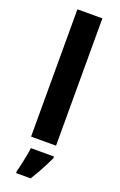

<svg xmlns="http://www.w3.org/2000/svg" viewBox="-184 -808 673 1077"><g transform="rotate(20 152.5 -269.5)"><path d="M227 0H78V-760H227ZM237 71Q227 93 214.5 117.5Q202 142 187.5 168Q173 194 156 221H69V208Q75 188 80.5 162Q86 136 91.5 109Q97 82 99 61H237Z"/></g></svg>

Font: Noto Sans Armenian
Style: Bold
Weight: 700
Version: Version 2.007